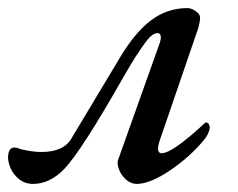

<svg xmlns="http://www.w3.org/2000/svg" viewBox="-61 -441 589 475"><path d="M-41 -55Q-39 -76 -26 -76Q-19 -76 -6 -71Q21 -65 41 -65Q97 -65 116 -99L236 -299Q273 -361 313 -391Q353 -421 403 -421Q412 -421 423 -413.5Q434 -406 434 -398Q434 -387 429 -370L333 -90Q330 -80 330 -73Q330 -62 339 -62Q365 -62 443 -134Q447 -138 449 -138Q453 -138 455.5 -134Q458 -130 458 -125Q456 -109 443 -94Q408 -52 359 -19Q310 14 277 14Q263 14 251 3.5Q239 -7 233.5 -21.5Q228 -36 231 -45L335 -337Q337 -345 337 -348Q337 -359 329 -359Q317 -359 304.5 -343.5Q292 -328 272 -297L247 -255Q141 -68 98 -23Q62 14 21 14Q1 14 -13.5 2.5Q-28 -9 -35 -25.5Q-42 -42 -41 -55Z"/></svg>

Font: EB Garamond Medium
Style: Italic
Weight: 500
Italic angle: -17.2°
Designer: Georg Duffner and Octavio Pardo
Foundry: Georg Duffner
Version: Version 1.000